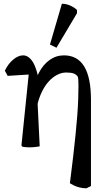

<svg xmlns="http://www.w3.org/2000/svg" viewBox="-20 -785 566 1030"><path d="M444 225Q397 225 355 198Q365 120 372.5 55Q380 -10 385.5 -64.5Q391 -119 394.5 -165Q398 -211 399.5 -251Q401 -291 401 -327Q401 -366 397 -374Q389 -386 374.5 -391Q360 -396 335 -396Q310 -396 285.5 -383Q261 -370 240.5 -347Q220 -324 204.5 -292Q189 -260 180 -221L168 -266L160 -295Q166 -352 189 -395.5Q212 -439 246.5 -463.5Q281 -488 323 -488Q468 -488 468 -250V213ZM100 2 95 -5 137 -415 164 -387 21 -378 6 -406Q24 -443 51 -465.5Q78 -488 104 -488Q134 -488 157 -451Q169 -431 177.5 -401.5Q186 -372 189 -337L180 -267L193 0Q178 3 160 4.5Q142 6 125.5 5Q109 4 100 2ZM283 -529 248 -546 312 -765Q328 -765 342.5 -760.5Q357 -756 370 -748.5Q383 -741 393 -732V-714Z"/></svg>

Font: Eczar
Style: Regular
Weight: 400
Designer: Vaibhav Singh
Foundry: Rosetta Type Foundry
Version: Version 2.000